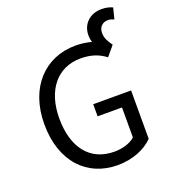

<svg xmlns="http://www.w3.org/2000/svg" viewBox="-147 -911 910 1029"><g transform="rotate(-20 308.5 -396.0)"><path d="M551 -804C483 -804 437 -759 437 -695C437 -681 439 -669 443 -656C417 -663 387 -668 353 -668C179 -668 52 -539 52 -328C52 -114 175 12 348 12C436 12 508 -20 551 -64V-340H335V-271H474V-100C448 -76 403 -62 356 -62C216 -62 138 -165 138 -330C138 -493 223 -594 355 -594C421 -594 463 -574 496 -549L542 -604C521 -635 510 -653 510 -683C510 -713 529 -737 564 -737C577 -737 586 -732 597 -728L613 -791C597 -798 578 -804 551 -804Z"/></g></svg>

Font: Cambridge Sans
Style: Regular
Weight: 400
Version: Version 2.020;PS 002.020;hotconv 1.0.88;makeotf.lib2.5.64775